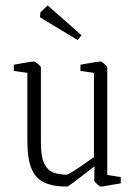

<svg xmlns="http://www.w3.org/2000/svg" viewBox="-20 -679 497 709"><path d="M228 10Q176 10 143.5 -5Q111 -20 96 -57Q81 -94 81 -161V-410L31 -417V-440Q43 -442 59 -445Q75 -448 88.5 -450Q102 -452 106 -452Q109 -452 120 -443Q131 -434 131 -430V-153Q131 -96 145.5 -71Q160 -46 182 -40Q204 -34 226 -34Q230 -34 248 -45Q266 -56 288 -71.5Q310 -87 327 -99V-410L277 -417V-440Q289 -442 305 -445Q321 -448 334.5 -450Q348 -452 352 -452Q355 -452 365.5 -443Q376 -434 376 -430V-33L426 -25V-2Q406 1 382 5.5Q358 10 352 10Q348 10 338 0.5Q328 -9 328 -13L329 -65Q314 -53 291 -35.5Q268 -18 249.5 -4Q231 10 228 10ZM267 -531Q232 -552 195 -574.5Q158 -597 128 -615L129 -633L156 -659L281 -549Z"/></svg>

Font: Grenze Gotisch ExtraLight
Style: Regular
Weight: 200
Designer: Renata Polastri
Foundry: Omnibus-Type
Version: Version 1.001